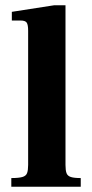

<svg xmlns="http://www.w3.org/2000/svg" viewBox="-20 -710 351 730"><path d="M23 0V-33Q51 -33 65 -37Q79 -41 83 -52Q87 -63 87 -83V-593Q87 -616 81.5 -624Q76 -632 58 -632H25V-665L186 -690H229V-83Q229 -62 233 -51.5Q237 -41 249.5 -37Q262 -33 287 -33V0Z"/></svg>

Font: Frank Ruhl Libre
Style: Bold
Weight: 700
Designer: Yanek Iontef
Foundry: Fontef
Version: Version 6.004